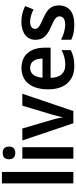

<svg xmlns="http://www.w3.org/2000/svg" viewBox="596 -1396 810 2043"><g transform="rotate(-90 1001.5 -375.0)"><path d="M193 0V-760H71V0Z M396 -752C356 -752 328 -733 328 -685C328 -638 356 -618 396 -618C435 -618 463 -638 463 -685C463 -733 435 -752 396 -752ZM456 -543H334V0H456Z M711 0H841L1025 -543H898L803 -225C793 -190 780 -145 777 -116H773C769 -150 757 -197 747 -230L655 -543H528Z M1300 -552C1159 -552 1072 -452 1072 -268C1072 -89 1165 10 1318 10C1390 10 1439 -2 1489 -27V-125C1436 -98 1390 -86 1331 -86C1243 -86 1197 -140 1194 -242H1515V-307C1515 -458 1436 -552 1300 -552ZM1301 -460C1367 -460 1399 -406 1399 -328H1196C1202 -416 1240 -460 1301 -460Z M1965 -155C1965 -243 1914 -282 1826 -321C1740 -360 1715 -374 1715 -409C1715 -440 1743 -460 1792 -460C1833 -460 1880 -445 1922 -424L1958 -513C1906 -538 1854 -553 1792 -553C1676 -553 1599 -498 1599 -403C1599 -317 1649 -277 1737 -238C1825 -200 1848 -181 1848 -147C1848 -109 1820 -87 1759 -87C1708 -87 1645 -106 1600 -131V-22C1645 0 1696 10 1764 10C1894 10 1965 -50 1965 -155Z"/></g></svg>

Font: Noto Sans Thai Looped SemiCondensed SemiBold
Style: Regular
Weight: 600
Width: 4
Designer: Sasikarn Vongin, Ben Mitchell
Foundry: The Fontpad Ltd
Version: Version 1.001